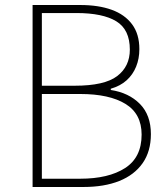

<svg xmlns="http://www.w3.org/2000/svg" viewBox="-20 -746 672 766"><path d="M110 0V-726H300Q373 -726 425.5 -707Q478 -688 507 -649Q536 -610 536 -550Q536 -512 523 -480Q510 -448 485 -425.5Q460 -403 422 -392V-387Q494 -376 538 -331.5Q582 -287 582 -211Q582 -142 549 -95Q516 -48 456 -24Q396 0 313 0ZM147 -404H278Q397 -404 447.5 -442.5Q498 -481 498 -548Q498 -628 444 -661Q390 -694 285 -694H147ZM147 -33H300Q413 -33 479 -75.5Q545 -118 545 -209Q545 -292 480.5 -331.5Q416 -371 300 -371H147Z"/></svg>

Font: Noto Sans SC Thin Thin
Style: Regular
Weight: 250
Version: Version 2.004-H2;hotconv 1.0.118;makeotfexe 2.5.65603